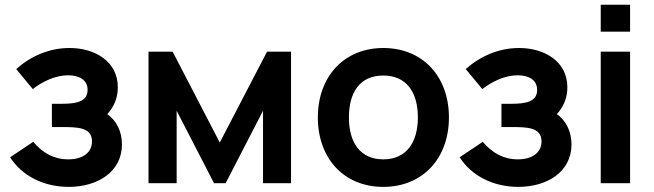

<svg xmlns="http://www.w3.org/2000/svg" viewBox="-20 -752 2686 788"><path d="M262 15C380.5 15 480.5 -46.5 480.5 -159.5C480.5 -211 459 -256.5 420.5 -283.5C450.5 -317 463.5 -353 463.5 -394C463.5 -500 369.5 -555 265.5 -555C182 -555 106 -521.5 46.5 -468.5L114.5 -386.5C154.5 -417.5 207.5 -443 259.5 -443C302.5 -443 339.5 -426 339.5 -383C339.5 -334.5 293.5 -326 232.5 -326H193V-230.5H233C298 -230.5 357.5 -230 357.5 -171.5C357.5 -126.5 320.5 -98 260 -98C202 -98 155 -124 116.5 -170L21.5 -106.5C70 -30.5 159 15 262 15Z M589.5 0H705V-297.5L858.5 0H906L1059.5 -297.5V0H1174.5V-540H1076L882 -167L688.5 -540H589.5Z M1553 15C1714.5 15 1822.5 -101.5 1822.5 -270C1822.5 -437 1716 -555 1553 -555C1393.5 -555 1284.5 -439.5 1284.5 -270C1284.5 -103 1390.5 15 1553 15ZM1412 -270C1412 -372 1456 -442 1553 -442C1647.5 -442 1695 -374.5 1695 -270C1695 -168.5 1648.5 -98 1553 -98C1460 -98 1412 -165 1412 -270Z M2107 15C2225.5 15 2325.5 -46.5 2325.5 -159.5C2325.5 -211 2304 -256.5 2265.5 -283.5C2295.5 -317 2308.5 -353 2308.5 -394C2308.5 -500 2214.5 -555 2110.5 -555C2027 -555 1951 -521.5 1891.5 -468.5L1959.5 -386.5C1999.5 -417.5 2052.5 -443 2104.5 -443C2147.5 -443 2184.5 -426 2184.5 -383C2184.5 -334.5 2138.5 -326 2077.5 -326H2038V-230.5H2078C2143 -230.5 2202.5 -230 2202.5 -171.5C2202.5 -126.5 2165.5 -98 2105 -98C2047 -98 2000 -124 1961.5 -170L1866.5 -106.5C1915 -30.5 2004 15 2107 15Z M2445.5 -622H2566V-732.5H2445.5ZM2445.5 0H2566V-540H2445.5Z"/></svg>

Font: Eudonet
Style: Bold
Weight: 700
Designer: Mikhail Sharanda
Foundry: Mikhail Sharanda
Version: Version 4.503;Glyphs 3.1.2 (3151)